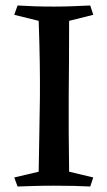

<svg xmlns="http://www.w3.org/2000/svg" viewBox="-20 -680 390 700"><path d="M309 -660 320 -626 232 -604Q232 -519 231.5 -452.5Q231 -386 230.5 -326Q230 -266 230.5 -201Q231 -136 232 -54L320 -33L309 0Q256 -3 177 -3Q138 -3 105.5 -2Q73 -1 44 0L32 -33L121 -54Q122 -135 123.5 -199.5Q125 -264 125.5 -324.5Q126 -385 125 -452Q124 -519 121 -604L32 -626L44 -660Q76 -658 107.5 -657Q139 -656 178 -656Q217 -656 249.5 -657.5Q282 -659 309 -660Z"/></svg>

Font: Ruwudu Medium
Style: Regular
Weight: 500
Designer: Becca Hirsbrunner Spalinger
Foundry: SIL International
Version: Version 3.000